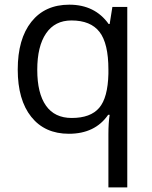

<svg xmlns="http://www.w3.org/2000/svg" viewBox="-20 -565 653 825"><path d="M288.1 -58.1Q369.1 -58.1 406.2 -101.6Q443.4 -145 445.8 -248V-266.1Q445.8 -378.4 407.7 -427.7Q369.6 -477.1 287.1 -477.1Q215.8 -477.1 178 -421.6Q140.1 -366.2 140.1 -265.1Q140.1 -164.1 177.5 -111.1Q214.8 -58.1 288.1 -58.1ZM275.9 9.8Q172.4 9.8 114.3 -63Q56.2 -135.7 56.2 -266.1Q56.2 -397.5 114.7 -471.2Q173.3 -544.9 277.8 -544.9Q387.7 -544.9 446.8 -461.9H451.2L462.9 -535.2H526.9V240.2H445.8V11.2Q445.8 -37.6 451.2 -71.8H444.8Q388.7 9.8 275.9 9.8Z"/></svg>

Font: QFn1     
Style: Regular
Weight: 400
Foundry: Ascender Corporation
Version: Version 1.10